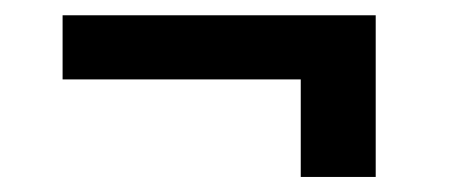

<svg xmlns="http://www.w3.org/2000/svg" viewBox="-20 -413 591 250"><path d="M469.2 -182.6H371.6V-309.6H61.5V-393.1H469.2Z"/></svg>

Font: RobotoInd
Style: Bold
Weight: 700
Designer: Google
Version: Version 2.001150; 2014